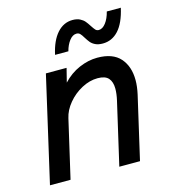

<svg xmlns="http://www.w3.org/2000/svg" viewBox="-104 -773 767 858"><g transform="rotate(-15 279.5 -344.0)"><path d="M133.3 -487.8H229L212.9 -423.8Q246.1 -459.5 288.6 -477.8Q331.1 -496.1 372.6 -496.1Q444.3 -496.1 478.5 -457.3Q512.7 -418.5 512.7 -355Q512.7 -325.7 504.9 -290.5L438 0H342.3L408.7 -288.1Q415.5 -317.9 415.5 -341.8Q415.5 -373 400.6 -390.1Q385.7 -407.2 350.6 -407.2Q313.5 -407.2 276.6 -387.5Q239.7 -367.7 213.1 -335.7Q186.5 -303.7 178.7 -268.6L116.7 0H21.5ZM341.8 -597.2Q333.5 -611.3 327.1 -617.7Q320.8 -624 311 -624Q293 -624 278.1 -604.7Q263.2 -585.4 255.9 -557.1H194.3Q208 -620.1 238 -653.8Q268.1 -687.5 309.6 -687.5Q329.6 -687.5 343.3 -680.7Q356.9 -673.8 365 -664.3Q373 -654.8 382.3 -640.1Q391.1 -626.5 397 -620.1Q402.8 -613.8 412.1 -613.8Q429.7 -613.8 444.8 -633.5Q460 -653.3 467.8 -684.6H532.7Q517.6 -617.2 487.3 -584Q457 -550.8 414.1 -550.8Q393.6 -550.8 379.9 -557.4Q366.2 -564 358.4 -573.5Q350.6 -583 341.8 -597.2Z"/></g></svg>

Font: Acari Sans Medium
Style: Italic
Weight: 500
Italic angle: -13°
Designer: Alfredo Marco Pradil and Stefan Peev
Foundry: Hanken Design Co.
Version: Version 1.045